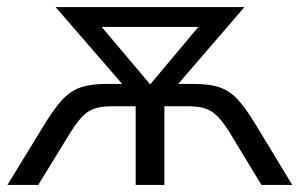

<svg xmlns="http://www.w3.org/2000/svg" viewBox="-20 -522 847 542"><path d="M1 0 105 -170Q132 -214 154.5 -239Q177 -264 205.5 -274.5Q234 -285 278 -285H325L137 -502H670L483 -285H530Q574 -285 602.5 -274.5Q631 -264 653.5 -238.5Q676 -213 702 -170L805 0H718L627 -150Q600 -193 577 -207.5Q554 -222 511 -222H444V0H363V-222H295Q253 -222 230 -207.5Q207 -193 180 -150L88 0ZM403 -285H405L540 -446H267Z"/></svg>

Font: Winston
Style: Regular
Weight: 400
Designer: Original fonts by Vernon Adams / Changes by Cristiano Sobral
Foundry: Original fonts by Vernon Adams / Changes by Cristiano Sobral
Version: Version 2.503;July 17, 2020;FontCreator 13.0.0.2655 64-bit